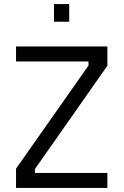

<svg xmlns="http://www.w3.org/2000/svg" viewBox="-20 -925 610 946"><path d="M59 -696H509V-601L152 -92V-73H509V1H59V-94L416 -602V-622H59ZM246 -905H321V-818H246Z"/></svg>

Font: Panefresco 400wt
Style: Regular
Weight: 400
Foundry: Campivisivi & Chank Co
Version: Version 1.002